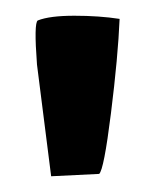

<svg xmlns="http://www.w3.org/2000/svg" viewBox="-20 -807 197 244"><path d="M106 -586 45 -583Q45 -583 27 -725Q23 -778 28 -781Q43 -787 74.5 -787Q106 -787 132 -783Q130 -735 121 -663Q112 -591 106 -586Z"/></svg>

Font: Yanone Kaffeesatz Bold
Style: Regular
Weight: 700
Designer: Yanone (Cyrillic: Daniel Pouzeot)
Foundry: Yanone
Version: Version 1.003;PS 001.003;hotconv 1.0.88;makeotf.lib2.5.64775